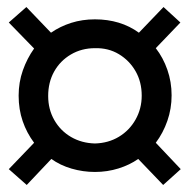

<svg xmlns="http://www.w3.org/2000/svg" viewBox="-20 -517 538 546"><path d="M56 9 5 -36 77 -111Q56 -139 44.5 -172.5Q33 -206 33 -245Q33 -283 45 -317Q57 -351 77 -379L5 -453L55 -497L125 -424Q151 -442 182.5 -452Q214 -462 250 -462Q286 -462 317.5 -452.5Q349 -443 375 -424L445 -497L493 -453L423 -380Q444 -353 456 -318.5Q468 -284 468 -246Q468 -208 456 -173.5Q444 -139 423 -111L494 -36L444 9L373 -65Q349 -48 317 -38Q285 -28 250 -28Q216 -28 183.5 -37.5Q151 -47 126 -65ZM250 -109Q288 -110 318 -128Q348 -146 365.5 -177Q383 -208 383 -245Q383 -284 365.5 -314.5Q348 -345 318 -363Q288 -381 250 -380Q212 -380 181.5 -362Q151 -344 134 -313.5Q117 -283 117 -244Q117 -206 134.5 -175.5Q152 -145 182 -127.5Q212 -110 250 -109Z"/></svg>

Font: Nunito Sans 10pt Condensed
Style: Bold
Weight: 700
Width: 3
Designer: Vernon Adams
Foundry: Vernon Adams
Version: Version 3.101;gftools[0.9.27]